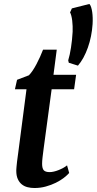

<svg xmlns="http://www.w3.org/2000/svg" viewBox="-20 -943 490 973"><path d="M62.5 -77.6Q62.5 -80.1 62.7 -84.2Q63 -88.4 63.7 -97.9Q64.5 -107.4 66.4 -124.3Q68.4 -141.1 72.3 -168.5L114.3 -490.7H55.7L66.4 -538.6L126.5 -561.5Q135.7 -570.8 145.8 -585.7Q155.8 -600.6 165 -618.2Q174.3 -635.7 182.9 -654.8Q191.4 -673.8 198.2 -691.4H267.6L251 -564H365.7L355.5 -490.7H241.7L201.2 -190.4Q197.8 -164.6 195.6 -145.5Q193.4 -126.5 193.4 -113.3Q193.4 -89.8 201.7 -80.3Q210 -70.8 231.9 -70.8Q241.2 -70.8 252.9 -73.5Q264.6 -76.2 276.9 -81.1Q289.1 -85.9 300.3 -92Q311.5 -98.1 319.8 -105L330.6 -66.4Q320.8 -55.2 303.5 -41.7Q286.1 -28.3 262.9 -16.8Q239.7 -5.4 212.2 2.2Q184.6 9.8 154.3 9.8Q136.2 9.8 119.6 5.6Q103 1.5 90.3 -8.8Q77.6 -19 70.1 -35.9Q62.5 -52.7 62.5 -77.6ZM328.6 -625 325.7 -637.2Q334 -664.1 339.8 -702.1Q345.7 -740.2 348.1 -781.7Q348.6 -795.4 348.1 -810.5Q347.7 -825.7 345.9 -839.1Q344.2 -852.5 341.3 -863.5Q338.4 -874.5 335 -879.9L344.2 -900.4L433.1 -922.9Q438.5 -917 441.9 -906.2Q445.3 -895.5 447.3 -882.1Q449.2 -868.7 449.7 -852.8Q450.2 -836.9 449.2 -820.8Q447.3 -790.5 441.2 -760Q435.1 -729.5 425.3 -701.9Q415.5 -674.3 402.6 -650.6Q389.6 -627 375 -610.4Z"/></svg>

Font: Brush Lettering One
Style: Bold Italic
Weight: 400
Italic angle: -7°
Designer: Eben Sorkin
Foundry: Eben Sorkin
Version: Version 1.001